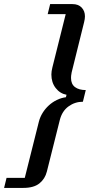

<svg xmlns="http://www.w3.org/2000/svg" viewBox="-93 -780 439 938"><path d="M-61 89H28L97 -186Q103 -209 115.5 -229Q128 -249 145.5 -265Q163 -281 184.5 -291.5Q206 -302 229 -305L232 -317Q200 -323 179 -350Q158 -377 158 -416Q158 -431 163 -451L228 -711H140L152 -760H261Q290 -760 306 -743Q322 -726 322 -700Q322 -688 318 -672L257 -426Q255 -415 254.5 -410Q254 -405 254 -399Q254 -369 273.5 -354.5Q293 -340 326 -340L312 -283Q273 -283 241.5 -260Q210 -237 199 -193L136 58Q127 94 99.5 116Q72 138 21 138H-73Z"/></svg>

Font: IBM Plex Serif Medm
Style: Italic
Weight: 500
Italic angle: -14°
Designer: Mike Abbink, Paul van der Laan, Pieter van Rosmalen
Foundry: Bold Monday
Version: Version 3.001